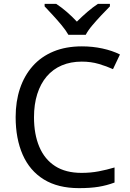

<svg xmlns="http://www.w3.org/2000/svg" viewBox="-20 -964 672 994"><path d="M403 -645Q346 -645 300 -625.5Q254 -606 222 -568.5Q190 -531 173 -477.5Q156 -424 156 -357Q156 -269 183.5 -204Q211 -139 265.5 -104Q320 -69 402 -69Q449 -69 491 -77Q533 -85 573 -97V-19Q533 -4 490.5 3Q448 10 389 10Q280 10 207 -35Q134 -80 97.5 -163Q61 -246 61 -358Q61 -439 83.5 -506Q106 -573 149.5 -622Q193 -671 257 -697.5Q321 -724 404 -724Q459 -724 510 -713Q561 -702 601 -682L565 -606Q532 -621 491.5 -633Q451 -645 403 -645ZM334 -784Q321 -807 299 -833.5Q277 -860 253 -886Q229 -912 211 -931V-944H271Q297 -927 325 -903Q353 -879 378 -852Q405 -879 433 -903Q461 -927 487 -944H549V-931Q530 -912 505.5 -886Q481 -860 458.5 -833.5Q436 -807 424 -784Z"/></svg>

Font: Noto Sans Tamil
Style: Regular
Weight: 400
Designer: Jelle Bosma - Monotype Design Team
Foundry: Monotype Imaging Inc.
Version: Version 2.003